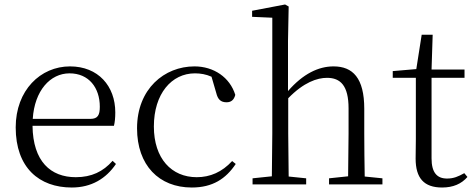

<svg xmlns="http://www.w3.org/2000/svg" viewBox="-20 -822 2119 856"><path d="M300 14C388 14 453 -26 497 -91L482 -105C440 -57 388 -32 318 -32C206 -32 127 -102 125 -261H488C492 -277 494 -297 494 -321C494 -438 418 -526 292 -526C161 -526 50 -420 50 -254C50 -74 155 14 300 14ZM126 -292C134 -418 204 -495 290 -495C376 -495 425 -431 425 -346C425 -309 416 -292 383 -292Z M835 14C928 14 987 -25 1031 -91L1015 -104C970 -55 917 -32 857 -32C745 -32 666 -115 666 -258C666 -404 745 -495 849 -495C874 -495 898 -491 923 -480L944 -408C951 -379 964 -366 990 -366C1010 -366 1023 -376 1029 -399C1005 -477 933 -526 847 -526C713 -526 591 -426 591 -250C591 -85 689 14 835 14Z M1531 0H1685V-27L1606 -35C1605 -90 1604 -172 1604 -227V-337C1604 -474 1553 -526 1467 -526C1400 -526 1331 -493 1264 -416V-639L1267 -793L1251 -802L1104 -774V-747L1194 -743V-227L1192 -36L1106 -27V0H1345V-27L1267 -35L1265 -227V-384C1334 -455 1394 -475 1438 -475C1498 -475 1534 -440 1534 -339V-227L1532 -36L1447 -27V0Z M1951 14C2000 14 2037 -2 2064 -33L2050 -50C2023 -35 2003 -26 1973 -26C1928 -26 1904 -53 1904 -116V-475H2051V-512H1904L1909 -667H1860L1836 -514L1731 -505V-475H1834V-201C1834 -165 1833 -146 1833 -115C1833 -28 1870 14 1951 14Z"/></svg>

Font: Noto Serif CJK HK Light
Style: Regular
Weight: 300
Designer: Ryoko NISHIZUKA 西塚涼子 (kana & ideographs); Frank Grießhammer (Latin, Greek & Cyrillic); Wenlong ZHANG 张文龙 (bopomofo); San
Foundry: Adobe
Version: Version 2.001;hotconv 1.1.0;makeotfexe 2.6.0